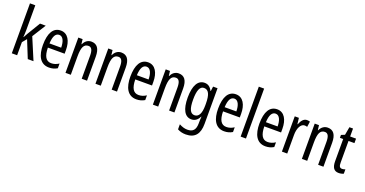

<svg xmlns="http://www.w3.org/2000/svg" viewBox="-42 -1633 5214 2746"><g transform="rotate(20 2565.0 -260.0)"><path d="M146 -383V-760H65V0H146V-199L201 -265L308 0H395L256 -330L386 -537H299L179 -338C167 -319 156 -298 145 -276H141C144 -311 146 -346 146 -383Z M614 -546C501 -546 442 -447 442 -265C442 -109 495 10 632 10C678 10 719 -1 757 -24V-96C717 -70 680 -59 641 -59C562 -59 524 -123 522 -253H777V-309C777 -442 724 -546 614 -546ZM614 -480C674 -480 701 -405 701 -317H523C528 -428 559 -480 614 -480Z M1079 -547C1028 -547 984 -517 961 -464H956L947 -537H882V0H963V-279C963 -417 991 -475 1061 -475C1109 -475 1129 -432 1129 -348V0H1210V-364C1210 -488 1165 -547 1079 -547Z M1535 -547C1484 -547 1440 -517 1417 -464H1412L1403 -537H1338V0H1419V-279C1419 -417 1447 -475 1517 -475C1565 -475 1585 -432 1585 -348V0H1666V-364C1666 -488 1621 -547 1535 -547Z M1944 -546C1831 -546 1772 -447 1772 -265C1772 -109 1825 10 1962 10C2008 10 2049 -1 2087 -24V-96C2047 -70 2010 -59 1971 -59C1892 -59 1854 -123 1852 -253H2107V-309C2107 -442 2054 -546 1944 -546ZM1944 -480C2004 -480 2031 -405 2031 -317H1853C1858 -428 1889 -480 1944 -480Z M2409 -547C2358 -547 2314 -517 2291 -464H2286L2277 -537H2212V0H2293V-279C2293 -417 2321 -475 2391 -475C2439 -475 2459 -432 2459 -348V0H2540V-364C2540 -488 2495 -547 2409 -547Z M2802 -547C2704 -547 2645 -452 2645 -266C2645 -85 2701 10 2799 10C2853 10 2891 -18 2920 -75H2924C2921 -43 2920 -13 2920 9V25C2920 129 2878 168 2796 168C2756 168 2716 156 2671 132V209C2710 230 2749 240 2798 240C2940 240 3001 155 3001 6V-537H2933L2924 -466H2919C2890 -523 2853 -547 2802 -547ZM2819 -475C2889 -475 2920 -412 2920 -270V-245C2920 -123 2886 -61 2822 -61C2758 -61 2728 -123 2728 -265C2728 -402 2756 -475 2819 -475Z M3280 -546C3167 -546 3108 -447 3108 -265C3108 -109 3161 10 3298 10C3344 10 3385 -1 3423 -24V-96C3383 -70 3346 -59 3307 -59C3228 -59 3190 -123 3188 -253H3443V-309C3443 -442 3390 -546 3280 -546ZM3280 -480C3340 -480 3367 -405 3367 -317H3189C3194 -428 3225 -480 3280 -480Z M3629 0V-760H3548V0Z M3908 -546C3795 -546 3736 -447 3736 -265C3736 -109 3789 10 3926 10C3972 10 4013 -1 4051 -24V-96C4011 -70 3974 -59 3935 -59C3856 -59 3818 -123 3816 -253H4071V-309C4071 -442 4018 -546 3908 -546ZM3908 -480C3968 -480 3995 -405 3995 -317H3817C3822 -428 3853 -480 3908 -480Z M4360 -547C4313 -547 4278 -507 4255 -445H4250L4239 -537H4176V0H4257V-280C4256 -385 4297 -463 4354 -463C4369 -463 4382 -461 4394 -456L4406 -540C4390 -545 4375 -547 4360 -547Z M4677 -547C4626 -547 4582 -517 4559 -464H4554L4545 -537H4480V0H4561V-279C4561 -417 4589 -475 4659 -475C4707 -475 4727 -432 4727 -348V0H4808V-364C4808 -488 4763 -547 4677 -547Z M5068 -62C5029 -62 5019 -89 5019 -143V-469H5109V-537H5019V-658H4964L4942 -535L4888 -513V-469H4938V-133C4938 -37 4970 10 5041 10C5071 10 5095 4 5116 -6V-72C5100 -66 5084 -62 5068 -62Z"/></g></svg>

Font: Noto Sans Lao Looped ExtraCondensed
Style: Regular
Weight: 400
Width: 2
Designer: Mark Frömberg, Ben Mitchell
Foundry: The Fontpad Ltd
Version: Version 1.003